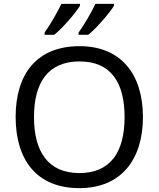

<svg xmlns="http://www.w3.org/2000/svg" viewBox="-20 -964 821 994"><path d="M570 -934V-944H474C453 -899 415 -834 387 -796V-784H437C482 -820 549 -899 570 -934ZM394 -934V-944H298C276 -899 239 -834 211 -796V-784H261C306 -820 373 -899 394 -934ZM720 -358C720 -580 606 -725 392 -725C168 -725 61 -578 61 -359C61 -138 168 10 391 10C606 10 720 -137 720 -358ZM156 -358C156 -538 230 -646 392 -646C553 -646 625 -538 625 -358C625 -178 553 -68 391 -68C230 -68 156 -178 156 -358Z"/></svg>

Font: Noto Sans Elbasan
Style: Regular
Weight: 400
Designer: Monotype Design Team
Foundry: Monotype Imaging Inc.
Version: Version 2.004